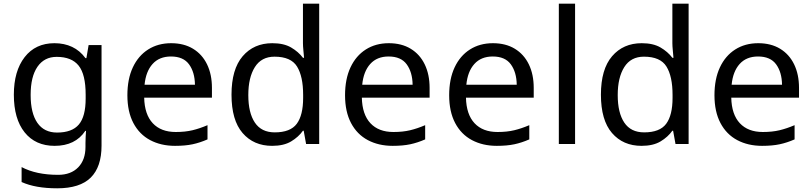

<svg xmlns="http://www.w3.org/2000/svg" viewBox="-20 -780 4399 1040"><path d="M275 -546Q328 -546 370.5 -526Q413 -506 443 -465H448L460 -536H530V9Q530 124 471.5 182Q413 240 290 240Q172 240 97 206V125Q176 167 295 167Q364 167 403.5 126.5Q443 86 443 16V-5Q443 -17 444 -39.5Q445 -62 446 -71H442Q388 10 276 10Q172 10 113.5 -63Q55 -136 55 -267Q55 -395 113.5 -470.5Q172 -546 275 -546ZM287 -472Q220 -472 183 -418.5Q146 -365 146 -266Q146 -167 182.5 -114.5Q219 -62 289 -62Q370 -62 407 -105.5Q444 -149 444 -246V-267Q444 -377 406 -424.5Q368 -472 287 -472Z M907 -546Q976 -546 1025.5 -516Q1075 -486 1101.5 -431.5Q1128 -377 1128 -304V-251H761Q763 -160 807.5 -112.5Q852 -65 932 -65Q983 -65 1022.5 -74.5Q1062 -84 1104 -102V-25Q1063 -7 1023 1.5Q983 10 928 10Q852 10 793.5 -21Q735 -52 702.5 -113.5Q670 -175 670 -264Q670 -352 699.5 -415Q729 -478 782.5 -512Q836 -546 907 -546ZM906 -474Q843 -474 806.5 -433.5Q770 -393 763 -321H1036Q1035 -389 1004 -431.5Q973 -474 906 -474Z M1454 10Q1354 10 1294 -59.5Q1234 -129 1234 -267Q1234 -405 1294.5 -475.5Q1355 -546 1455 -546Q1517 -546 1556.5 -523Q1596 -500 1621 -467H1627Q1626 -480 1623.5 -505.5Q1621 -531 1621 -546V-760H1709V0H1638L1625 -72H1621Q1597 -38 1557 -14Q1517 10 1454 10ZM1468 -63Q1553 -63 1587.5 -109.5Q1622 -156 1622 -250V-266Q1622 -366 1589 -419.5Q1556 -473 1467 -473Q1396 -473 1360.5 -416.5Q1325 -360 1325 -265Q1325 -169 1360.5 -116Q1396 -63 1468 -63Z M2086 -546Q2155 -546 2204.5 -516Q2254 -486 2280.5 -431.5Q2307 -377 2307 -304V-251H1940Q1942 -160 1986.5 -112.5Q2031 -65 2111 -65Q2162 -65 2201.5 -74.5Q2241 -84 2283 -102V-25Q2242 -7 2202 1.5Q2162 10 2107 10Q2031 10 1972.5 -21Q1914 -52 1881.5 -113.5Q1849 -175 1849 -264Q1849 -352 1878.5 -415Q1908 -478 1961.5 -512Q2015 -546 2086 -546ZM2085 -474Q2022 -474 1985.5 -433.5Q1949 -393 1942 -321H2215Q2214 -389 2183 -431.5Q2152 -474 2085 -474Z M2650 -546Q2719 -546 2768.5 -516Q2818 -486 2844.5 -431.5Q2871 -377 2871 -304V-251H2504Q2506 -160 2550.5 -112.5Q2595 -65 2675 -65Q2726 -65 2765.5 -74.5Q2805 -84 2847 -102V-25Q2806 -7 2766 1.5Q2726 10 2671 10Q2595 10 2536.5 -21Q2478 -52 2445.5 -113.5Q2413 -175 2413 -264Q2413 -352 2442.5 -415Q2472 -478 2525.5 -512Q2579 -546 2650 -546ZM2649 -474Q2586 -474 2549.5 -433.5Q2513 -393 2506 -321H2779Q2778 -389 2747 -431.5Q2716 -474 2649 -474Z M3095 0H3007V-760H3095Z M3455 10Q3355 10 3295 -59.5Q3235 -129 3235 -267Q3235 -405 3295.5 -475.5Q3356 -546 3456 -546Q3518 -546 3557.5 -523Q3597 -500 3622 -467H3628Q3627 -480 3624.5 -505.5Q3622 -531 3622 -546V-760H3710V0H3639L3626 -72H3622Q3598 -38 3558 -14Q3518 10 3455 10ZM3469 -63Q3554 -63 3588.5 -109.5Q3623 -156 3623 -250V-266Q3623 -366 3590 -419.5Q3557 -473 3468 -473Q3397 -473 3361.5 -416.5Q3326 -360 3326 -265Q3326 -169 3361.5 -116Q3397 -63 3469 -63Z M4087 -546Q4156 -546 4205.5 -516Q4255 -486 4281.5 -431.5Q4308 -377 4308 -304V-251H3941Q3943 -160 3987.5 -112.5Q4032 -65 4112 -65Q4163 -65 4202.5 -74.5Q4242 -84 4284 -102V-25Q4243 -7 4203 1.5Q4163 10 4108 10Q4032 10 3973.5 -21Q3915 -52 3882.5 -113.5Q3850 -175 3850 -264Q3850 -352 3879.5 -415Q3909 -478 3962.5 -512Q4016 -546 4087 -546ZM4086 -474Q4023 -474 3986.5 -433.5Q3950 -393 3943 -321H4216Q4215 -389 4184 -431.5Q4153 -474 4086 -474Z"/></svg>

Font: Noto Sans Nushu
Style: Regular
Weight: 400
Designer: Lisa Huang
Foundry: Lisa Huang
Version: Version 1.003; ttfautohint (v1.8.4.7-5d5b)